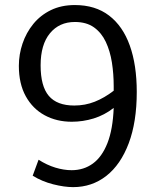

<svg xmlns="http://www.w3.org/2000/svg" viewBox="-20 -748 636 780"><path d="M276.9 12.2Q241.2 12.2 196 0.7Q150.9 -10.7 112.8 -34.2L136.7 -99.1Q170.4 -77.6 204.8 -67.1Q239.3 -56.6 271 -56.6Q320.3 -56.6 357.4 -83.7Q394.5 -110.8 416.5 -166.7Q438.5 -222.7 441.9 -309.6Q404.3 -280.3 360.6 -266.8Q316.9 -253.4 271.5 -253.4Q210 -253.4 161.4 -279.8Q112.8 -306.2 84.7 -356.9Q56.6 -407.7 56.6 -480.5Q56.6 -526.9 71.5 -571Q86.4 -615.2 115.2 -650.6Q144 -686 186.5 -706.8Q229 -727.5 284.2 -727.5Q367.2 -727.5 423.1 -684.8Q479 -642.1 507.3 -563Q535.6 -483.9 535.6 -374.5Q535.6 -252.4 502.9 -165.8Q470.2 -79.1 411.9 -33.4Q353.5 12.2 276.9 12.2ZM281.7 -319.3Q325.7 -319.3 364.7 -334.7Q403.8 -350.1 441.9 -379.4V-397.9Q441.9 -447.8 434.6 -494.4Q427.2 -541 409.7 -578.1Q392.1 -615.2 361.6 -637Q331.1 -658.7 284.2 -658.7Q220.7 -658.7 182.9 -612.8Q145 -566.9 145 -482.4Q145 -397.9 178.2 -358.6Q211.4 -319.3 281.7 -319.3Z"/></svg>

Font: Pontano Sans
Style: Regular
Weight: 400
Designer: Vernon Adams
Foundry: Vernon Adams
Version: Version 2.001